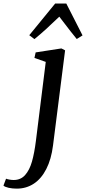

<svg xmlns="http://www.w3.org/2000/svg" viewBox="-142 -838 498 1112"><path d="M165 5Q155 84.5 126.2 140.8Q97.5 197 53.8 225.8Q10 254.5 -45 254.5Q-70 254.5 -91.5 249.8Q-113 245 -122 237L-107 197Q-100 200 -87 202.2Q-74 204.5 -63 204.5Q-22 204.5 3.5 175.8Q29 147 43 98.2Q57 49.5 66 -22.5L123 -479.5L57.5 -502.5L64.5 -534.5L213.5 -557.5L235 -546.5ZM27.5 -634 177.5 -817.5H242L336 -633L302.5 -612Q275 -645 216 -722.5L201.5 -741.5Q158.5 -700.5 125.5 -670.2Q92.5 -640 57.5 -611.5Z"/></svg>

Font: Merriweather Text
Style: Italic
Weight: 400
Italic angle: -7.8°
Designer: Eben Sorkin
Foundry: Eben Sorkin
Version: Version 2.100